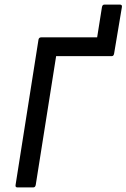

<svg xmlns="http://www.w3.org/2000/svg" viewBox="-20 -818 552 838"><path d="M56 0Q46 0 48 -11L148 -645Q150 -655 160 -655H404L425 -787Q427 -798 436 -798H503Q514 -798 512 -787L478 -584Q476 -573 468 -573H225L136 -11Q134 0 125 0Z"/></svg>

Font: Sofia Sans Semi Condensed Medium
Style: Italic
Weight: 500
Italic angle: -9°
Version: Version 4.100